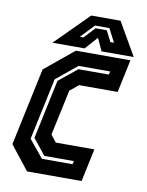

<svg xmlns="http://www.w3.org/2000/svg" viewBox="-80 -756 624 814"><g transform="rotate(10 231.5 -349.0)"><path d="M93 0 12 -103 83 -437 208 -540H443L413 -398.5H247L210 -368L168 -172L192 -141.5H358L328 0ZM146 -63.5H278L281 -77.5H154L99.5 -145.5L153.5 -400.5L232.5 -464.5H363.5L366.5 -478.5H230.5L140.5 -404.5L84 -139ZM246.5 -698H372.5L454.5 -556H316L291 -610L243 -556H104.5ZM269.5 -659 214.5 -601H230L274 -648H322L346 -601H361.5L331.5 -659Z"/></g></svg>

Font: Tourney Condensed Regular
Style: Bold Italic
Weight: 700
Width: 3
Italic angle: -12°
Designer: Tyler Finck
Foundry: Etcetera Type Co
Version: Version 1.010; ttfautohint (v1.8.3)